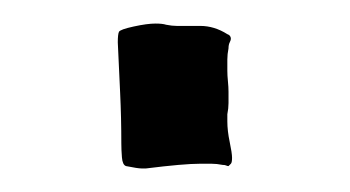

<svg xmlns="http://www.w3.org/2000/svg" viewBox="-20 -337 297 163"><path d="M81 -310Q82 -312 93.5 -314.5Q105 -317 112 -317Q118 -317 121 -316Q126 -315 130 -315Q134 -315 138 -315H150Q162 -315 173 -308Q176 -307 176 -304Q176 -303 175 -301Q174 -299 174 -296Q173 -291 173 -286.5Q173 -282 173 -277Q173 -273 173.5 -268Q174 -263 174 -259Q174 -254 174 -249.5Q174 -245 173 -240V-234Q173 -226 175 -216.5Q177 -207 177 -203Q177 -199 176 -198Q174 -196 174 -196Q173 -196 172 -196.5Q171 -197 169 -197Q164 -198 159.5 -198Q155 -198 150 -198Q143 -198 131.5 -197Q120 -196 104 -194H100Q97 -194 87 -196Q84 -197 83.5 -203.5Q83 -210 83 -215Q83 -237 82 -258Q81 -279 80 -301Q80 -308 81 -310Z"/></svg>

Font: Kirang Haerang sl
Style: Regular
Weight: 400
Version: Version 1.00